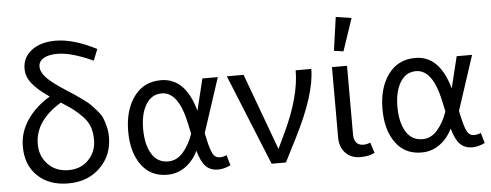

<svg xmlns="http://www.w3.org/2000/svg" viewBox="-50 -878 2601 1017"><g transform="rotate(-5 1250.5 -369.5)"><path d="M490 -686 466 -626Q351 -679 276 -679Q231 -679 204 -663.5Q177 -648 177 -619Q177 -590 206 -559.5Q235 -529 305 -484Q338 -463 350.5 -454.5Q363 -446 391.5 -425.5Q420 -405 431.5 -393Q443 -381 462.5 -359Q482 -337 490 -317.5Q498 -298 504.5 -271.5Q511 -245 511 -216Q511 -119 445.5 -54.5Q380 10 276 10Q174 10 113 -48.5Q52 -107 52 -205Q52 -281 96 -346Q140 -411 217 -457Q157 -498 127 -535Q97 -572 97 -615Q97 -675 145 -712Q193 -749 273 -749Q368 -749 490 -686ZM132 -211Q132 -147 174 -103.5Q216 -60 283 -60Q349 -60 390 -103Q431 -146 431 -208Q431 -247 420.5 -277Q410 -307 384.5 -333.5Q359 -360 337 -376.5Q315 -393 273 -420Q132 -335 132 -211Z M802 10Q713 10 664 -58Q615 -126 615 -236Q615 -349 667 -420.5Q719 -492 811 -492Q941 -492 990 -314L1031 -482H1113L1018 -192L1025 -160Q1037 -105 1049.5 -81.5Q1062 -58 1087 -58Q1105 -58 1123 -66L1139 -11Q1103 6 1073 6Q1031 6 1006.5 -19.5Q982 -45 966 -103Q940 -50 897.5 -20Q855 10 802 10ZM695 -243Q695 -160 725 -110Q755 -60 813 -60Q859 -60 893 -99.5Q927 -139 946 -196L934 -252Q898 -422 809 -422Q755 -422 725 -372.5Q695 -323 695 -243Z M1496 -124 1433 0H1357L1161 -482H1250L1400 -75L1438 -155Q1527 -342 1527 -482H1610Q1610 -348 1496 -124Z M1788 -560 1738 -567 1763 -745 1846 -732ZM1829 6Q1780 6 1750 -25Q1720 -56 1720 -108V-482H1800V-118Q1800 -58 1852 -58Q1868 -58 1887 -66L1905 -10Q1875 6 1829 6Z M2154 10Q2065 10 2016 -58Q1967 -126 1967 -236Q1967 -349 2019 -420.5Q2071 -492 2163 -492Q2293 -492 2342 -314L2383 -482H2465L2370 -192L2377 -160Q2389 -105 2401.5 -81.5Q2414 -58 2439 -58Q2457 -58 2475 -66L2491 -11Q2455 6 2425 6Q2383 6 2358.5 -19.5Q2334 -45 2318 -103Q2292 -50 2249.5 -20Q2207 10 2154 10ZM2047 -243Q2047 -160 2077 -110Q2107 -60 2165 -60Q2211 -60 2245 -99.5Q2279 -139 2298 -196L2286 -252Q2250 -422 2161 -422Q2107 -422 2077 -372.5Q2047 -323 2047 -243Z"/></g></svg>

Font: Cantarell
Style: Regular
Weight: 400
Designer: Dave Crossland, Nikolaus Waxweiler, Florian Fecher, Jacques Le Bailly, Eben Sorkin, Alexei Vanyashin, Alexios Zavras, Em
Version: Version 0.303